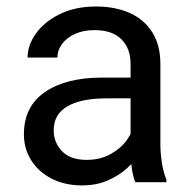

<svg xmlns="http://www.w3.org/2000/svg" viewBox="-20 -558 584 588"><path d="M379.9 -362.3Q379.9 -409.7 351.8 -437.7Q323.7 -465.8 269 -465.8Q235.4 -465.8 209.7 -454.1Q184.1 -442.4 169.9 -423.3Q155.8 -404.3 155.8 -381.8H64.5Q64.5 -419.9 90.3 -455.8Q116.2 -491.7 163.3 -514.9Q210.4 -538.1 274.4 -538.1Q332 -538.1 376.5 -518.6Q420.9 -499 446 -459.7Q471.2 -420.4 471.2 -361.3V-115.2Q471.2 -88.9 475.8 -59.1Q480.5 -29.3 489.7 -7.8V0H394.5Q387.7 -15.6 383.8 -41.7Q379.9 -67.9 379.9 -90.3ZM395.5 -256.8H305.7Q228.5 -256.8 186.5 -232.4Q144.5 -208 144.5 -159.2Q144.5 -121.1 170.2 -94.7Q195.8 -68.4 245.1 -68.4Q286.6 -68.4 318.4 -85.9Q350.1 -103.5 368.7 -129.4Q387.2 -155.3 388.7 -179.2L427.7 -135.7Q424.3 -115.2 409.2 -90.3Q394 -65.4 368.9 -42.7Q343.8 -20 309.3 -5.1Q274.9 9.8 231.9 9.8Q178.2 9.8 137.9 -11Q97.7 -31.7 75.4 -67.4Q53.2 -103 53.2 -146.5Q53.2 -231.9 117.7 -276.1Q182.1 -320.3 291 -320.3H395.5Z"/></svg>

Font: Heebo
Style: Regular
Weight: 400
Designer: Oded Ezer
Foundry: Ezer Type House
Version: Version 3.100